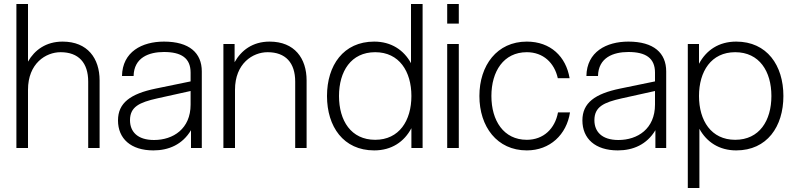

<svg xmlns="http://www.w3.org/2000/svg" viewBox="-20 -740 3977 960"><path d="M62 0H120V-291C120 -423 209 -479 283 -479C373 -479 421 -426 421 -332V0H478V-338C478 -448 418 -532 293 -532C210 -532 153 -490 120 -432V-720H62Z M935 0H989V-383C989 -475 927 -532 800 -532C690 -532 592 -481 590 -360H648C650 -452 724 -480 800 -480C886 -480 933 -450 933 -377V-333L758 -297C633 -271 570 -226 570 -138C570 -47 634 12 747 12C823 12 892 -17 935 -89ZM630 -139C630 -206 677 -228 766 -248L933 -285V-217C933 -96 846 -40 750 -40C667 -40 630 -82 630 -139Z M1456 -332V0H1513V-338C1513 -448 1453 -532 1328 -532C1243 -532 1186 -488 1153 -429V-520H1097V0H1155V-291C1155 -423 1244 -479 1318 -479C1408 -479 1456 -426 1456 -332Z M2093 0V-720H2035V-424C1999 -490 1936 -532 1851 -532C1697 -532 1615 -413 1615 -260C1615 -107 1697 12 1851 12C1938 12 2001 -31 2037 -99V0ZM1675 -260C1675 -383 1735 -479 1856 -479C1976 -479 2037 -383 2037 -260C2037 -137 1976 -41 1856 -41C1735 -41 1675 -137 1675 -260Z M2216 0H2274V-520H2216ZM2216 -622H2274V-720H2216Z M2614 12C2730 12 2813 -67 2830 -178H2770C2755 -97 2698 -41 2614 -41C2498 -41 2437 -137 2437 -260C2437 -383 2498 -479 2614 -479C2696 -479 2752 -426 2769 -349H2828C2810 -457 2733 -532 2614 -532C2465 -532 2377 -413 2377 -260C2377 -107 2465 12 2614 12Z M3257 0H3311V-383C3311 -475 3249 -532 3122 -532C3012 -532 2914 -481 2912 -360H2970C2972 -452 3046 -480 3122 -480C3208 -480 3255 -450 3255 -377V-333L3080 -297C2955 -271 2892 -226 2892 -138C2892 -47 2956 12 3069 12C3145 12 3214 -17 3257 -89ZM2952 -139C2952 -206 2999 -228 3088 -248L3255 -285V-217C3255 -96 3168 -40 3072 -40C2989 -40 2952 -82 2952 -139Z M3419 -520V200H3477V-96C3513 -30 3576 12 3661 12C3815 12 3897 -107 3897 -260C3897 -413 3815 -532 3661 -532C3574 -532 3511 -489 3475 -421V-520ZM3475 -260C3475 -383 3536 -479 3656 -479C3777 -479 3837 -383 3837 -260C3837 -137 3777 -41 3656 -41C3536 -41 3475 -137 3475 -260Z"/></svg>

Font: Aspekta 250
Style: Regular
Weight: 250
Designer: Ivo Dolenc
Version: Version 2.000